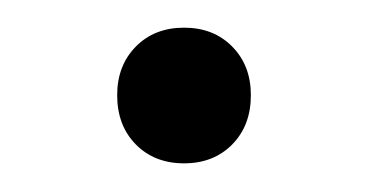

<svg xmlns="http://www.w3.org/2000/svg" viewBox="-20 -105 260 136"><path d="M63 -37.6Q63 -58.6 76.2 -72Q89.4 -85.4 110.4 -85.4Q131.3 -85.4 144.5 -72Q157.7 -58.6 157.7 -37.6Q157.7 -16.1 144.5 -2.7Q131.3 10.7 110.4 10.7Q89.4 10.7 76.2 -2.7Q63 -16.1 63 -37.6Z"/></svg>

Font: Selawik Semilight
Style: Regular
Weight: 300
Designer: Aaron Bell
Foundry: Microsoft Corporation
Version: Version 1.01